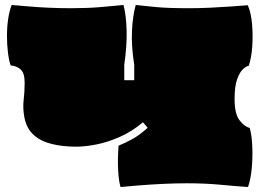

<svg xmlns="http://www.w3.org/2000/svg" viewBox="-20 -734 1042 771"><path d="M975 -713Q988 -684 992 -639Q996 -594 993 -548.5Q990 -503 979 -470Q970 -469 956.5 -457Q943 -445 932.5 -416.5Q922 -388 922 -337Q922 -277 941.5 -251.5Q961 -226 983 -220Q991 -191 993 -147Q995 -103 991 -59Q987 -15 976 17Q930 14 867 8Q804 2 730 2Q682 2 632 4.5Q582 7 538 10.5Q494 14 464 17Q457 -6 454.5 -49Q452 -92 456 -149Q488 -162 515 -177.5Q542 -193 573 -221L554 -243Q510 -206 461.5 -184.5Q413 -163 367.5 -154Q322 -145 285 -145Q233 -145 189 -155.5Q145 -166 116 -191.5Q87 -217 78 -262Q71 -300 75 -332.5Q79 -365 79 -402Q79 -442 62 -456Q45 -470 23 -471Q16 -490 12 -522Q8 -554 8 -590Q8 -626 13 -659Q18 -692 27 -714Q53 -712 92 -708.5Q131 -705 176 -703Q221 -701 265 -701Q329 -701 383 -705.5Q437 -710 476 -714Q487 -671 488.5 -610.5Q490 -550 479 -474V-412H519V-474Q507 -550 510 -610.5Q513 -671 525 -714Q560 -710 608 -705.5Q656 -701 741 -701Q778 -701 822.5 -703Q867 -705 908 -708Q949 -711 975 -713Z"/></svg>

Font: Oi
Style: Regular
Weight: 400
Designer: Kostas Bartsokas, Mohamad Dakak
Foundry: Foundry5
Version: Version 4.000